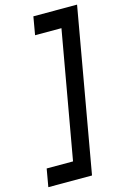

<svg xmlns="http://www.w3.org/2000/svg" viewBox="-196 -810 658 1006"><g transform="rotate(-15 132.5 -307.5)"><path d="M173 135H-64L-47 38H96L218 -652H75L92 -750H329Z"/></g></svg>

Font: Cabin
Style: Medium Italic
Weight: 500
Designer: Pablo Impallari
Foundry: Pablo Impallari. www.impallari.com Igino Marini. www.ikern.com
Version: Version 1.005